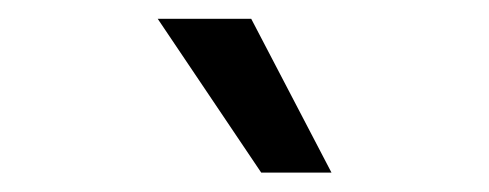

<svg xmlns="http://www.w3.org/2000/svg" viewBox="-20 -782 509 200"><path d="M144.3 -762.4H241.7L325.3 -602.2H252.1Z"/></svg>

Font: Pretendard Variable
Style: Regular
Weight: 400
Designer: Base glyphs from Inter by Rasmus Andersson; Hangul glyphs from Noto Sans CJK(Source Han Sans) by Jang Soo-young and Kang
Foundry: Kil Hyung-jin
Version: Version 1.100;FEAKit 1.0